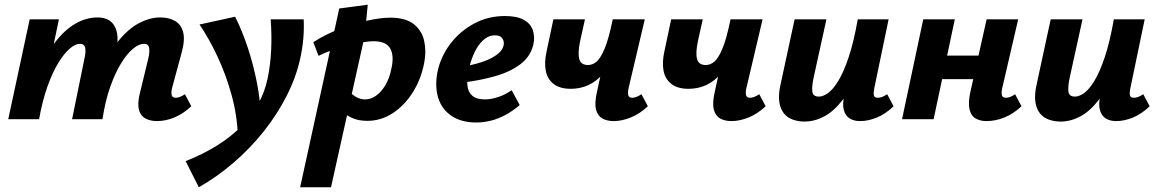

<svg xmlns="http://www.w3.org/2000/svg" viewBox="-20 -506 4920 815"><path d="M646 8Q619 8 598.5 -2.5Q578 -13 570.5 -37.5Q563 -62 572 -103L610 -260Q616 -287 613 -303.5Q610 -320 591 -320Q570 -320 545 -299.5Q520 -279 495 -239Q470 -199 448.5 -139Q427 -79 415 0H349Q373 -118 407.5 -200.5Q442 -283 484 -334Q526 -385 571.5 -408.5Q617 -432 660 -432Q696 -432 722 -417.5Q748 -403 757 -371Q766 -339 752 -286L710 -131Q706 -112 709 -101.5Q712 -91 726 -91Q733 -91 742 -94Q751 -97 765 -106L792 -55Q758 -23 720.5 -7.5Q683 8 646 8ZM15 0 106 -424H230L142 0ZM85 0Q107 -110 140 -191.5Q173 -273 213.5 -326Q254 -379 300 -405.5Q346 -432 394 -432Q447 -432 467.5 -393Q488 -354 472 -286L403 0H286L339 -260Q345 -287 341.5 -303.5Q338 -320 318 -320Q300 -320 276 -299.5Q252 -279 227.5 -239Q203 -199 181.5 -139Q160 -79 146 0Z M824 289 768 178Q841 149 900 112.5Q959 76 1003 31.5Q1047 -13 1075.5 -64Q1104 -115 1116 -173Q1128 -231 1131 -293.5Q1134 -356 1129 -424H1269Q1271 -383 1267.5 -342.5Q1264 -302 1255 -260Q1237 -178 1196.5 -98.5Q1156 -19 1098.5 53Q1041 125 971 185Q901 245 824 289ZM990 76Q987 -16 963 -103Q939 -190 903 -266.5Q867 -343 827 -402L978 -435Q1008 -376 1032 -303Q1056 -230 1071 -153Q1086 -76 1087 -3Z M1254 289 1420 -470 1541 -486 1528 -353 1385 289ZM1539 7Q1501 7 1473 -6Q1445 -19 1427 -38.5Q1409 -58 1401 -78L1453 -129Q1471 -106 1490.5 -95Q1510 -84 1529 -84Q1554 -84 1576 -99.5Q1598 -115 1615.5 -144Q1633 -173 1641 -213Q1654 -269 1636.5 -300Q1619 -331 1566 -331Q1547 -331 1518.5 -326.5Q1490 -322 1457 -313.5Q1424 -305 1391 -293.5Q1358 -282 1332 -269L1310 -327Q1361 -360 1421.5 -383Q1482 -406 1539 -418.5Q1596 -431 1637 -431Q1702 -431 1736.5 -403.5Q1771 -376 1780.5 -332.5Q1790 -289 1781 -241Q1768 -171 1732.5 -114.5Q1697 -58 1647 -25.5Q1597 7 1539 7Z M2002 14Q1939 14 1897.5 -13.5Q1856 -41 1840.5 -89.5Q1825 -138 1837 -201Q1851 -267 1892 -320.5Q1933 -374 1992.5 -406Q2052 -438 2123 -438Q2175 -438 2204 -421.5Q2233 -405 2242 -377Q2251 -349 2244 -317Q2232 -266 2189 -233.5Q2146 -201 2083 -183Q2020 -165 1948 -156L1943 -223Q1986 -230 2023.5 -242Q2061 -254 2086.5 -272Q2112 -290 2117 -311Q2120 -321 2117.5 -331.5Q2115 -342 2106.5 -349Q2098 -356 2081 -356Q2053 -356 2030.5 -335Q2008 -314 1993 -281Q1978 -248 1969 -209Q1961 -172 1964 -143.5Q1967 -115 1985 -99.5Q2003 -84 2039 -84Q2063 -84 2093 -93.5Q2123 -103 2152 -123L2186 -60Q2157 -35 2125.5 -18Q2094 -1 2062.5 6.5Q2031 14 2002 14Z M2403 -129Q2356 -129 2329.5 -150Q2303 -171 2296.5 -206.5Q2290 -242 2300 -287L2329 -424H2463L2442 -329Q2432 -280 2439 -255Q2446 -230 2476 -230Q2495 -230 2512 -244Q2529 -258 2546.5 -299.5Q2564 -341 2581 -424H2636Q2619 -343 2595.5 -287Q2572 -231 2542.5 -196Q2513 -161 2478 -145Q2443 -129 2403 -129ZM2585 8Q2557 8 2537 -3Q2517 -14 2510 -41Q2503 -68 2514 -116L2581 -424H2717L2648 -131Q2644 -112 2647 -101.5Q2650 -91 2664 -91Q2671 -91 2680 -94Q2689 -97 2703 -106L2730 -55Q2696 -23 2658 -7.5Q2620 8 2585 8Z M2903 -129Q2856 -129 2829.5 -150Q2803 -171 2796.5 -206.5Q2790 -242 2800 -287L2829 -424H2963L2942 -329Q2932 -280 2939 -255Q2946 -230 2976 -230Q2995 -230 3012 -244Q3029 -258 3046.5 -299.5Q3064 -341 3081 -424H3136Q3119 -343 3095.5 -287Q3072 -231 3042.5 -196Q3013 -161 2978 -145Q2943 -129 2903 -129ZM3085 8Q3057 8 3037 -3Q3017 -14 3010 -41Q3003 -68 3014 -116L3081 -424H3217L3148 -131Q3144 -112 3147 -101.5Q3150 -91 3164 -91Q3171 -91 3180 -94Q3189 -97 3203 -106L3230 -55Q3196 -23 3158 -7.5Q3120 8 3085 8Z M3395 10Q3369 10 3346 2Q3323 -6 3308 -24Q3293 -42 3288 -73Q3283 -104 3294 -151L3353 -424H3488L3434 -178Q3426 -142 3428 -119Q3430 -96 3456 -96Q3474 -96 3495.5 -111.5Q3517 -127 3539.5 -164.5Q3562 -202 3583 -265Q3604 -328 3621 -424H3684Q3660 -299 3627.5 -215Q3595 -131 3557 -82Q3519 -33 3478 -11.5Q3437 10 3395 10ZM3631 8Q3605 8 3587 -3Q3569 -14 3562 -38.5Q3555 -63 3564 -103L3630 -424H3752L3691 -131Q3687 -111 3689.5 -101Q3692 -91 3706 -91Q3714 -91 3723 -94Q3732 -97 3746 -106L3773 -55Q3739 -22 3702 -7Q3665 8 3631 8Z M4167 8Q4141 8 4121.5 -3Q4102 -14 4095.5 -41.5Q4089 -69 4099 -116L4168 -424H4302L4234 -131Q4230 -112 4233 -101.5Q4236 -91 4250 -91Q4257 -91 4266.5 -94Q4276 -97 4289 -106L4316 -55Q4282 -23 4244 -7.5Q4206 8 4167 8ZM3809 0 3899 -424H4033L3943 0ZM3910 -170 3931 -270H4198L4176 -170Z M4482 10Q4456 10 4433 2Q4410 -6 4395 -24Q4380 -42 4375 -73Q4370 -104 4381 -151L4440 -424H4575L4521 -178Q4513 -142 4515 -119Q4517 -96 4543 -96Q4561 -96 4582.5 -111.5Q4604 -127 4626.5 -164.5Q4649 -202 4670 -265Q4691 -328 4708 -424H4771Q4747 -299 4714.5 -215Q4682 -131 4644 -82Q4606 -33 4565 -11.5Q4524 10 4482 10ZM4718 8Q4692 8 4674 -3Q4656 -14 4649 -38.5Q4642 -63 4651 -103L4717 -424H4839L4778 -131Q4774 -111 4776.5 -101Q4779 -91 4793 -91Q4801 -91 4810 -94Q4819 -97 4833 -106L4860 -55Q4826 -22 4789 -7Q4752 8 4718 8Z"/></svg>

Font: Ysabeau Infant ExtraBold
Style: Italic
Weight: 800
Italic angle: -12°
Designer: Christian Thalmann (Catharsis Fonts)
Version: Version 2.001;gftools[0.9.30]; featfreeze: ss01,ss02,lnum